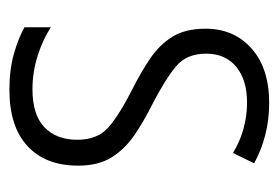

<svg xmlns="http://www.w3.org/2000/svg" viewBox="-112 -470 592 408"><g transform="rotate(90 184.0 -266.0)"><path d="M332 -136Q332 -67 290.5 -28.5Q249 10 171 10Q128 10 94.5 0.5Q61 -9 38 -22V-78Q64 -61 98.5 -50Q133 -39 170 -39Q224 -39 250.5 -64.5Q277 -90 277 -134Q277 -177 251 -200Q225 -223 172 -250Q134 -269 104.5 -289Q75 -309 58 -336.5Q41 -364 41 -407Q41 -467 83 -504.5Q125 -542 199 -542Q235 -542 267.5 -533.5Q300 -525 327 -510L305 -465Q283 -479 255 -487Q227 -495 198 -495Q150 -495 122 -472Q94 -449 94 -408Q94 -367 120.5 -344.5Q147 -322 201 -294Q239 -275 268 -255Q297 -235 314.5 -207Q332 -179 332 -136Z"/></g></svg>

Font: Noto Sans Sinhala Condensed Light
Style: Regular
Weight: 300
Width: 3
Designer: Jelle Bosma - Monotype Design Team
Foundry: Monotype Imaging Inc.
Version: Version 2.006; ttfautohint (v1.8.4.7-5d5b)